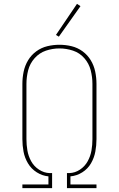

<svg xmlns="http://www.w3.org/2000/svg" viewBox="-20 -975 616 995"><path d="M96 0H250V-78H237Q208 -79 182 -96Q156 -113 141.5 -139.5Q127 -166 122 -195Q117 -224 117 -254V-540Q117 -576 126 -611Q135 -646 159.5 -673.5Q184 -701 218 -712.5Q252 -724 288 -724Q324 -724 358.5 -712.5Q393 -701 417 -673.5Q441 -646 450 -611Q459 -576 459 -540V-254Q459 -224 454 -195Q449 -166 434.5 -139.5Q420 -113 394.5 -96Q369 -79 339 -78H327V0H480V-19H345V-61Q378 -64 406.5 -82Q435 -100 451.5 -128.5Q468 -157 474 -189Q480 -221 480 -254V-540Q480 -572 473.5 -603.5Q467 -635 450.5 -662.5Q434 -690 408 -709Q382 -728 351 -735.5Q320 -743 288 -743Q256 -743 225 -735.5Q194 -728 168 -709Q142 -690 125.5 -662.5Q109 -635 102.5 -603.5Q96 -572 96 -540V-254Q96 -221 102 -189Q108 -157 125 -128.5Q142 -100 170.5 -82Q199 -64 231 -61V-19H96ZM285 -785 397 -943 379 -955 270 -794Z"/></svg>

Font: Iosevka Sparkle Thin
Style: Regular
Weight: 100
Designer: Belleve Invis
Foundry: Belleve Invis
Version: Version 4.5.0; ttfautohint (v1.8.3)